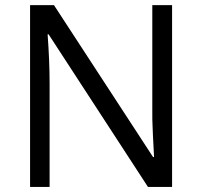

<svg xmlns="http://www.w3.org/2000/svg" viewBox="-20 -734 794 754"><path d="M655.8 0H561L170.9 -599.1H167Q174.8 -493.7 174.8 -405.8V0H98.1V-713.9H191.9L581.1 -117.2H585Q584 -130.4 580.6 -201.9Q577.1 -273.4 578.1 -304.2V-713.9H655.8Z"/></svg>

Font: f01972551
Style: Regular
Weight: 400
Foundry: Ascender Corporation
Version: Version 1.10